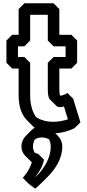

<svg xmlns="http://www.w3.org/2000/svg" viewBox="-20 -759 527 1165"><path d="M163 -513V-669H270V-513L305 -478H378V-413H305L270 -378V-215C270 -184 274 -164 285 -153L321 -118V-117C328 -111 335 -109 345 -109C353 -109 363 -111 368 -113L392 -35C367 -27 338 -20 303 -20C258 -20 223 -32 198 -49C172 -87 163 -135 163 -181V-378L128 -413H89V-478H128ZM93 -548H54L19 -513V-378L54 -343H93V-181C93 -127 104 -70 143 -30L144 -29L179 6C206 33 246 50 303 50C376 50 433 18 433 18L468 -17L424 -160L389 -195C389 -195 368 -179 345 -179H344C342 -187 340 -201 340 -215V-343H413L448 -378V-513L413 -548H340V-704L305 -739H128L93 -704ZM191 317C203 304 237 263 247 210L212 175C204 173 196 170 189 166C184 155 180 143 180 130C180 114 185 98 192 86C205 79 218 75 233 75C249 75 265 79 277 86C284 99 288 114 288 130C288 195 253 253 213 298C205 305 199 311 191 317ZM233 5C209 5 188 14 172 30L136 66C120 82 110 105 110 130C110 152 119 172 133 186L168 221L173 226C159 274 127 311 119 319L118 320L153 355L193 386C206 375 219 364 232 351L267 316C316 267 358 204 358 130C358 105 348 82 332 66L297 31C281 15 258 5 233 5Z"/></svg>

Font: Hussar Press
Style: Bold
Weight: 700
Foundry: Cannot Into Space Fonts
Version: Version 1.43